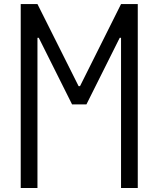

<svg xmlns="http://www.w3.org/2000/svg" viewBox="-20 -937 707 957"><path d="M166.7 0H83.3V-916.7H166.7L371.7 -507.8H378.9L583.3 -916.7H666.7V0H583.3V-748.7H576.8L410.8 -416.7H339.2L173.2 -748.7H166.7Z"/></svg>

Font: TypoPRO Monoid
Style: Regular
Weight: 400
Width: 4
Monospace: yes
Designer: Andreas Larsen (@larsenwork)
Version: Version 0.61